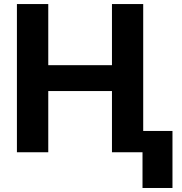

<svg xmlns="http://www.w3.org/2000/svg" viewBox="-20 -747 894 942"><path d="M216.8 0H63V-727.1H216.8V-427.2H529.3V-727.1H682.6V0H529.3V-300.3H216.8ZM679.2 -104.5H826.2V175.3H679.2Z"/></svg>

Font: My Font
Style: Bold
Weight: 500
Designer: Rasmus Andersson
Foundry: rsms
Version: Version 0.001